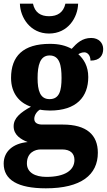

<svg xmlns="http://www.w3.org/2000/svg" viewBox="-27 -788 580 1042"><path d="M239 -606C342 -606 395 -693 397 -768H328C317 -720 285 -700 239 -700C194 -700 162 -720 152 -768H81C83 -693 137 -606 239 -606ZM222 234C413 234 504 161 504 41C504 -56 443 -112 314 -112H203C177 -112 159 -121 159 -143C159 -165 176 -186 190 -193C201 -190 231 -188 244 -188C388 -188 452 -262 452 -370C452 -428 428 -467 398 -494C407 -499 417 -504 431 -504C445 -504 464 -491 464 -459C516 -459 533 -489 533 -522C533 -554 510 -582 468 -582C419 -582 390 -554 362 -523C329 -541 293 -550 244 -550C98 -550 33 -483 33 -365C33 -280 80 -229 141 -209C85 -178 47 -148 47 -103C47 -55 86 -32 123 -17C45 -10 -7 33 -7 100C-7 188 69 234 222 234ZM242 -250C190 -250 177 -298 177 -364C177 -433 190 -487 242 -487C296 -487 307 -435 307 -365C307 -297 296 -250 242 -250ZM225 172C163 172 119 148 119 99C119 40 163 23 194 23H310C355 23 377 45 377 80C377 137 324 172 225 172Z"/></svg>

Font: Noto Serif Sinhala SemiCondensed ExtraBold
Style: Regular
Weight: 800
Width: 4
Designer: Jelle Bosma - Monotype Design Team
Foundry: Monotype Imaging Inc.
Version: Version 2.007